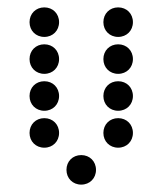

<svg xmlns="http://www.w3.org/2000/svg" viewBox="-20 -510 440 520"><path d="M100 -410C123 -410 140 -427 140 -450C140 -473 123 -490 100 -490C77 -490 60 -473 60 -450C60 -427 77 -410 100 -410ZM300 -410C323 -410 340 -427 340 -450C340 -473 323 -490 300 -490C277 -490 260 -473 260 -450C260 -427 277 -410 300 -410ZM100 -310C123 -310 140 -327 140 -350C140 -373 123 -390 100 -390C77 -390 60 -373 60 -350C60 -327 77 -310 100 -310ZM300 -310C323 -310 340 -327 340 -350C340 -373 323 -390 300 -390C277 -390 260 -373 260 -350C260 -327 277 -310 300 -310ZM100 -210C123 -210 140 -227 140 -250C140 -273 123 -290 100 -290C77 -290 60 -273 60 -250C60 -227 77 -210 100 -210ZM300 -210C323 -210 340 -227 340 -250C340 -273 323 -290 300 -290C277 -290 260 -273 260 -250C260 -227 277 -210 300 -210ZM100 -110C123 -110 140 -127 140 -150C140 -173 123 -190 100 -190C77 -190 60 -173 60 -150C60 -127 77 -110 100 -110ZM300 -110C323 -110 340 -127 340 -150C340 -173 323 -190 300 -190C277 -190 260 -173 260 -150C260 -127 277 -110 300 -110ZM200 -10C223 -10 240 -27 240 -50C240 -73 223 -90 200 -90C177 -90 160 -73 160 -50C160 -27 177 -10 200 -10Z"/></svg>

Font: TINY 5x3 80
Style: Regular
Weight: 200
Designer: Jack Halten Fahnestock
Foundry: Velvetyne Type Foundry
Version: Version 1.002;hotconv 1.0.109;makeotfexe 2.5.65596